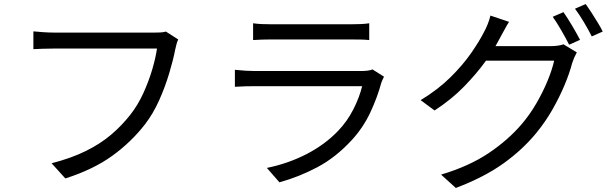

<svg xmlns="http://www.w3.org/2000/svg" viewBox="-20 -860 3040 949"><path d="M861 -665Q856 -655 852.5 -642Q849 -629 846 -615Q836 -563 816 -496.5Q796 -430 766.5 -364Q737 -298 697 -246Q629 -158 535 -90Q441 -22 303 22L235 -53Q332 -78 404 -113.5Q476 -149 529.5 -194.5Q583 -240 625 -294Q661 -340 687.5 -397.5Q714 -455 731.5 -513.5Q749 -572 756 -620H245Q215 -620 190 -619Q165 -618 145 -617V-705Q166 -703 193 -701Q220 -699 245 -699H747Q758 -699 772 -699.5Q786 -700 800 -704Z M1231 -745Q1251 -742 1274 -741Q1297 -740 1321 -740H1714Q1738 -740 1762.5 -741Q1787 -742 1805 -745V-662Q1787 -664 1763 -664.5Q1739 -665 1713 -665H1321Q1272 -665 1231 -662ZM1878 -481Q1874 -474 1870.5 -465.5Q1867 -457 1865 -452Q1845 -378 1810 -303.5Q1775 -229 1719 -168Q1640 -82 1548.5 -33.5Q1457 15 1361 41L1299 -30Q1406 -52 1496.5 -99Q1587 -146 1651 -213Q1697 -261 1727 -320.5Q1757 -380 1770 -434H1239Q1221 -434 1194.5 -433.5Q1168 -433 1141 -431V-515Q1197 -509 1239 -509H1766Q1783 -509 1798 -511Q1813 -513 1821 -517Z M2765 -800Q2784 -773 2807.5 -733.5Q2831 -694 2847 -663L2793 -639Q2778 -669 2755 -709Q2732 -749 2712 -777ZM2875 -840Q2888 -822 2904 -797Q2920 -772 2935 -747.5Q2950 -723 2959 -704L2905 -680Q2889 -712 2866 -750.5Q2843 -789 2822 -817ZM2496 -752Q2484 -733 2472 -710.5Q2460 -688 2452 -674Q2447 -664 2441 -653.5Q2435 -643 2429 -632H2700Q2741 -632 2765 -641L2831 -601Q2817 -576 2808 -548Q2795 -498 2770 -438.5Q2745 -379 2710.5 -318.5Q2676 -258 2631 -203Q2563 -120 2468 -52Q2373 16 2233 69L2160 3Q2298 -38 2395 -103Q2492 -168 2560 -248Q2599 -294 2631 -349Q2663 -404 2686 -459.5Q2709 -515 2719 -560H2382Q2336 -496 2273.5 -432Q2211 -368 2128 -314L2059 -365Q2145 -417 2207 -478.5Q2269 -540 2310 -599.5Q2351 -659 2373 -703Q2381 -717 2390.5 -740.5Q2400 -764 2404 -783Z"/></svg>

Font: Source Han Sans SC
Style: Regular
Weight: 400
Designer: Ryoko NISHIZUKA 西塚涼子 (kana, bopomofo & ideographs); Paul D. Hunt (Latin, Greek & Cyrillic); Sandoll Communications 산돌커뮤니
Foundry: Adobe
Version: Version 2.002;hotconv 1.0.116;makeotfexe 2.5.65601; ttfautoh